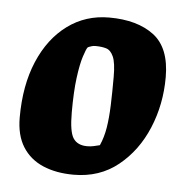

<svg xmlns="http://www.w3.org/2000/svg" viewBox="-36 -743 408 422"><g transform="rotate(5 167.5 -531.5)"><path d="M141 -356Q102 -356 73 -368.5Q44 -381 28 -406.5Q12 -432 12 -471Q12 -542 34.5 -595Q57 -648 97 -677.5Q137 -707 189 -707Q251 -707 287.5 -679.5Q324 -652 324 -587Q324 -527 302 -474.5Q280 -422 239 -389Q198 -356 141 -356ZM165 -421Q173 -421 179.5 -422.5Q186 -424 190 -425Q194 -426 193 -426Q201 -444 204.5 -465.5Q208 -487 209 -515Q210 -543 210 -578Q210 -609 204 -622.5Q198 -636 188 -639Q178 -642 164 -642Q160 -642 156.5 -641Q153 -640 150.5 -639Q148 -638 147 -637Q144 -633 138.5 -616Q133 -599 129 -568.5Q125 -538 125 -492Q125 -449 134.5 -435Q144 -421 165 -421Z"/></g></svg>

Font: Faustina Light ExtraBold
Style: Italic
Weight: 800
Italic angle: -8°
Version: Version 1.200